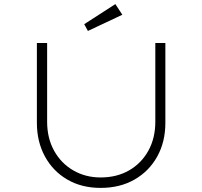

<svg xmlns="http://www.w3.org/2000/svg" viewBox="-20 -910 988 937"><path d="M471 7Q378 7 308 -34Q238 -75 199 -147Q160 -219 160 -311V-700H210V-316Q210 -236 244 -174.5Q278 -113 337.5 -78.5Q397 -44 471 -44Q550 -44 610 -78.5Q670 -113 704 -174.5Q738 -236 738 -316V-700H787V-310Q787 -218 747.5 -146.5Q708 -75 637 -34Q566 7 471 7ZM409 -759 391 -792 543 -890 577 -838Z"/></svg>

Font: Lexend Mega ExtraLight
Style: Regular
Weight: 250
Version: Version 1.007